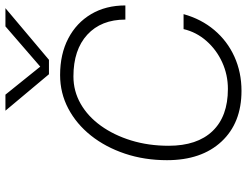

<svg xmlns="http://www.w3.org/2000/svg" viewBox="-121 -779 908 706"><g transform="rotate(-90 333.0 -426.0)"><path d="M466 -700H413L279 -860H338L441 -732L589 -860H656ZM97 -266Q97 -349 121 -420.5Q145 -492 187.5 -545.5Q230 -599 287 -629Q344 -659 410 -659Q487 -659 544.5 -629Q602 -599 634 -545Q666 -491 666 -419H614Q614 -508 558.5 -559Q503 -610 405 -610Q351 -610 304.5 -583.5Q258 -557 223.5 -509Q189 -461 169.5 -397.5Q150 -334 150 -260Q150 -155 204 -98.5Q258 -42 359 -42Q411 -42 457 -63Q503 -84 535.5 -121Q568 -158 579 -205H634Q616 -140 575.5 -92Q535 -44 477.5 -18Q420 8 352 8Q234 8 165.5 -65.5Q97 -139 97 -266Z"/></g></svg>

Font: Overused Grotesk Light
Style: Italic
Weight: 300
Italic angle: -10°
Version: Version 0.003